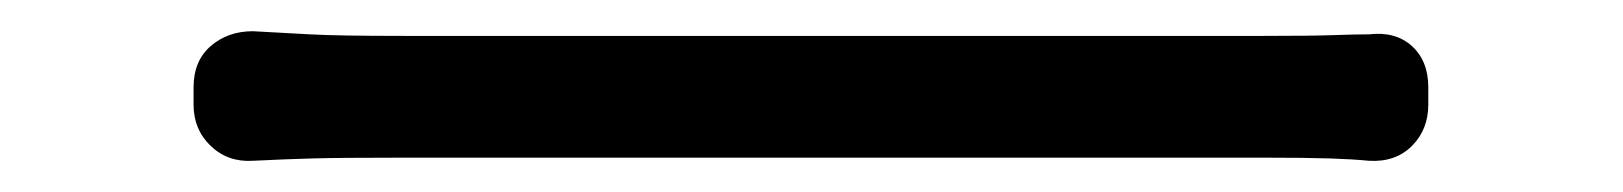

<svg xmlns="http://www.w3.org/2000/svg" viewBox="-20 -446 1040 123"><path d="M104 -390Q104 -407 115 -416.5Q126 -426 142 -426Q161 -425 178.5 -424Q196 -423 239 -423Q256 -423 297.5 -423Q339 -423 395 -423Q451 -423 512 -423Q573 -423 629.5 -423Q686 -423 728.5 -423Q771 -423 789 -423Q821 -423 834.5 -423.5Q848 -424 857 -424Q874 -426 884.5 -416.5Q895 -407 895 -390V-379Q895 -363 884.5 -352.5Q874 -342 857 -343Q847 -344 832 -344.5Q817 -345 790 -345Q772 -345 729.5 -345Q687 -345 630.5 -345Q574 -345 512.5 -345Q451 -345 395 -345Q339 -345 297.5 -345Q256 -345 239 -345Q198 -345 180 -344.5Q162 -344 142 -343Q126 -342 115 -352.5Q104 -363 104 -379Z"/></svg>

Font: Chiron GoRound TC N
Style: Regular
Weight: 350
Designer: Ryoko NISHIZUKA 西塚涼子 (kana, bopomofo & ideographs); Paul D. Hunt (Latin, Greek & Cyrillic); Sandoll Communications 산돌커뮤니
Foundry: Adobe
Version: Version 1.000;hotconv 1.1.1;makeotfexe 2.6.0